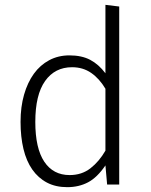

<svg xmlns="http://www.w3.org/2000/svg" viewBox="-20 -763 623 794"><path d="M416 -743 473 -736V0H423L416 -79Q382 -29 344 -9Q306 11 258 11Q210 11 174 -8Q138 -27 113.5 -62Q89 -97 77 -147Q65 -197 65 -259Q65 -321 79.5 -371.5Q94 -422 120 -458Q146 -494 183.5 -514Q221 -534 267 -534Q318 -534 353 -515.5Q388 -497 416 -460ZM416 -396Q391 -438 357 -461.5Q323 -485 278 -485Q207 -485 166.5 -428Q126 -371 126 -259Q126 -150 163 -94.5Q200 -39 268 -39Q318 -39 354 -67Q390 -95 416 -140Z"/></svg>

Font: Jldddboxgfspflltxgxzjzlszac
Style: Regular
Weight: 300
Designer: Carrois Corporate & Edenspiekermann
Foundry: Carrois Corporate GbR & Edenspiekermann AG
Version: Version 2.001